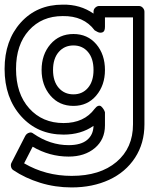

<svg xmlns="http://www.w3.org/2000/svg" viewBox="-20 -590 687 836"><path d="M0 -290Q0 -413.6 70.3 -491.7Q140.6 -569.8 252.9 -569.8Q329.1 -571.3 387.2 -530.8V-539.1Q387.2 -549.8 395 -556.9Q402.8 -564 412.1 -564H584Q594.7 -564 601.8 -556.2Q608.9 -548.3 608.9 -539.1V-48.8Q608.9 34.2 567.9 96.9Q526.9 159.7 455.1 192.9Q383.3 226.1 292 226.1Q220.2 226.1 154.8 205.8Q89.4 185.5 38.1 150.9Q30.3 146 28.1 136.2Q25.9 126.5 29.8 119.1L89.8 2Q92.8 -3.4 97.4 -7.3Q102.1 -11.2 109.9 -12.9Q117.7 -14.6 126 -7.8Q198.7 42 278.8 42Q332 42 359.1 19.5Q386.2 -2.9 387.2 -42Q332.5 -3.9 256.8 -3.9Q143.6 -3.9 71.8 -84Q0 -164.1 0 -290ZM49.8 -290Q49.8 -182.1 107.2 -118.2Q164.6 -54.2 256.8 -54.2Q346.2 -54.2 392.1 -116.2Q399.9 -126.5 407.5 -128.9Q415 -131.3 420.2 -127Q425.3 -122.6 429.2 -116.9Q433.1 -111.3 435.1 -106.4L437 -101.1V-43.9Q437 17.6 392.8 54.7Q348.6 91.8 278.8 91.8Q195.8 91.8 122.1 48.8L85 121.1Q178.7 175.8 292 175.8Q415.5 175.8 487.3 115Q559.1 54.2 559.1 -48.8V-514.2H437V-473.1Q437 -452.6 425.8 -449Q414.6 -445.3 403.3 -451.7L392.1 -458Q344.7 -521.5 252.9 -520Q162.1 -520 106 -457.8Q49.8 -395.5 49.8 -290ZM161.1 -285.2Q161.1 -352.5 199.5 -397.2Q237.8 -441.9 299.8 -441.9Q361.3 -441.9 399.2 -397.5Q437 -353 437 -285.2Q437 -218.8 398.9 -173.8Q360.8 -128.9 299.8 -128.9Q237.8 -128.9 199.5 -173.8Q161.1 -218.8 161.1 -285.2ZM210.9 -285.2Q210.9 -235.8 235.6 -207.5Q260.3 -179.2 299.8 -179.2Q338.9 -179.2 363 -207.5Q387.2 -235.8 387.2 -285.2Q387.2 -335.4 363 -363.8Q338.9 -392.1 299.8 -392.1Q260.3 -392.1 235.6 -363.5Q210.9 -335 210.9 -285.2Z"/></svg>

Font: Trueno Bold Outline
Style: Regular
Weight: 700
Width: 6
Designer: Julieta Ulanovsky
Foundry: Julieta Ulanovsky
Version: Version 3.001b | FøM Fix